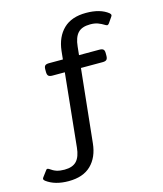

<svg xmlns="http://www.w3.org/2000/svg" viewBox="-214 -788 898 1058"><g transform="rotate(-15 235.0 -259.5)"><path d="M-80 140Q-81 139 -84.5 135.5Q-88 132 -88 128Q-88 124 -84 119L-60 87Q-56 80 -51 80Q-48 80 -42 83Q-23 97 -4.5 103Q14 109 40 109Q87 109 109.5 84.5Q132 60 137 9L180 -409H109Q93 -409 86.5 -415.5Q80 -422 80 -438V-453Q80 -468 86.5 -474Q93 -480 109 -480H188L193 -528Q202 -606 248 -650.5Q294 -695 377 -695Q458 -695 503 -659Q510 -652 510 -648Q510 -643 506 -638L484 -606Q478 -599 474 -599Q471 -599 465 -602Q444 -615 426 -621.5Q408 -628 383 -628Q335 -628 312.5 -603.5Q290 -579 285 -528L280 -480H396Q412 -480 418.5 -474Q425 -468 425 -453V-438Q425 -422 418.5 -415.5Q412 -409 396 -409H272L228 9Q220 87 174.5 131.5Q129 176 46 176Q-32 176 -80 140Z"/></g></svg>

Font: Mitr Light
Style: Regular
Weight: 300
Designer: Thanarat Vachiruckul
Foundry: Cadson Demak
Version: Version 1.003